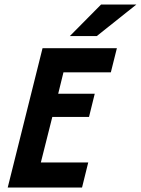

<svg xmlns="http://www.w3.org/2000/svg" viewBox="-20 -841 632 861"><path d="M14.6 0 170.8 -625H504.2L477.1 -516.7H264.6L241 -420.8H404.9L379.2 -316.7H214.6L163.2 -112.5H375.7L347.9 0ZM293.1 -679.2 433.3 -820.8H591.7L413.9 -679.2Z"/></svg>

Font: Afacad
Style: Italic
Weight: 400
Italic angle: -14°
Designer: Kristian Moeller
Foundry: Dicotype
Version: Version 1.000